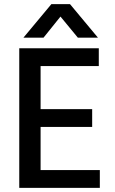

<svg xmlns="http://www.w3.org/2000/svg" viewBox="-20 -907 554 927"><path d="M462 0H73V-674H457V-588H176V-380H425V-294H176V-86H462ZM190 -725H93L228 -887H318L453 -725H356L272 -827Z"/></svg>

Font: Hind Siliguri Medium
Style: Regular
Weight: 500
Designer: Jyotish Sonowal
Foundry: Indian Type Foundry
Version: Version 1.001;PS 1.0;hotconv 1.0.86;makeotf.lib2.5.63406; tt